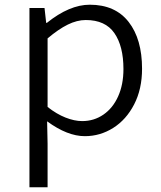

<svg xmlns="http://www.w3.org/2000/svg" viewBox="-20 -565 682 815"><path d="M105 -531H169L176 -468H179Q275 -545 361 -545Q469 -545 526 -472Q583 -399 583 -273Q583 -187 549.5 -122Q516 -57 460.5 -22Q405 13 340 13Q266 13 180 -50L182 45V230H105ZM504 -272Q504 -369 465.5 -424.5Q427 -480 344 -480Q307 -480 267.5 -460.5Q228 -441 182 -402V-111Q220 -81 258 -66Q296 -51 329 -51Q379 -51 419 -78.5Q459 -106 481.5 -156Q504 -206 504 -272Z"/></svg>

Font: Nebula Sans Book
Style: Regular
Weight: 400
Designer: Paul D. Hunt for Adobe (as Source Sans)
Foundry: Nebula Entertainment & Broadcasting LLC
Version: Version 1.010